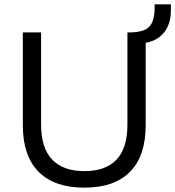

<svg xmlns="http://www.w3.org/2000/svg" viewBox="-20 -854 806 883"><path d="M368 9Q230 9 157.5 -64Q85 -137 85 -278V-705H169V-281Q169 -173 220 -120Q271 -67 368 -67Q466 -67 516 -120Q566 -173 566 -281V-705H650V-278Q650 -137 578 -64Q506 9 368 9ZM626 -654 582 -683V-705Q624 -706 647.5 -717.5Q671 -729 681 -754Q691 -779 691 -818V-834H766V-806Q766 -761 749.5 -728Q733 -695 702 -676Q671 -657 626 -654Z"/></svg>

Font: Nunito Sans 11pt
Style: Regular
Weight: 400
Version: Version 3.101;gftools[0.9.27]